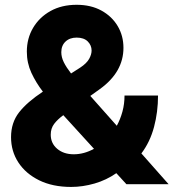

<svg xmlns="http://www.w3.org/2000/svg" viewBox="-20 -757 713 789"><path d="M272.5 11.2Q196.3 11.2 140.9 -16.1Q85.4 -43.5 55.4 -89.6Q25.4 -135.7 25.4 -193.4Q25.4 -252.9 58.3 -295.2Q91.3 -337.4 156.2 -380.4Q127.9 -417 109.1 -457.5Q90.3 -498 90.3 -544.9Q90.3 -599.1 116 -642.6Q141.6 -686 187.5 -711.7Q233.4 -737.3 294.9 -737.3Q353.5 -737.3 396.7 -713.6Q439.9 -689.9 463.6 -649.9Q487.3 -609.9 487.3 -560.5Q487.3 -460.9 390.6 -391.1L351.1 -362.8L460 -240.2Q474.6 -267.1 483.2 -298.6Q491.7 -330.1 491.7 -364.3H629.4Q629.4 -296.9 613 -235.4Q596.7 -173.8 561 -126.5L672.9 0H499.5L458 -45.4Q417.5 -17.1 368.7 -2.9Q319.8 11.2 272.5 11.2ZM366.2 -145.5 240.2 -283.7Q216.8 -266.6 202.6 -248Q188.5 -229.5 188.5 -203.6Q188.5 -168 215.1 -145.5Q241.7 -123 283.2 -123Q325.2 -123 366.2 -145.5ZM272 -455.1 310.1 -479.5Q335.9 -496.6 346.2 -514.9Q356.4 -533.2 356.4 -549.3Q356.4 -570.8 340.6 -586.7Q324.7 -602.5 294.9 -602.5Q266.6 -602.5 249.3 -586.2Q231.9 -569.8 231.9 -542.5Q231.9 -522 242.2 -501.2Q252.4 -480.5 272 -455.1Z"/></svg>

Font: Inter Display ExtraBold
Style: Regular
Weight: 800
Designer: Rasmus Andersson
Foundry: rsms
Version: Version 4.000;git-a52131595